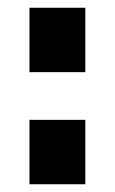

<svg xmlns="http://www.w3.org/2000/svg" viewBox="-20 -475 296 495"><path d="M56 -289V-455H200V-289ZM56 0V-166H200V0Z"/></svg>

Font: Titillium Web
Style: Bold
Weight: 700
Version: Version 1.001;PS 57.000;hotconv 1.0.70;makeotf.lib2.5.55311